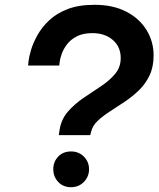

<svg xmlns="http://www.w3.org/2000/svg" viewBox="-20 -770 661 800"><path d="M225 -207 228 -227Q235 -273 263 -305Q291 -337 328 -362Q365 -387 400.5 -410.5Q436 -434 459.5 -462Q483 -490 483 -528Q483 -575 450 -603.5Q417 -632 365 -632Q326 -632 300 -618.5Q274 -605 259 -585Q244 -565 237 -545Q230 -525 228.5 -511Q227 -497 227 -497H97Q97 -497 99 -515.5Q101 -534 109.5 -562.5Q118 -591 136 -623.5Q154 -656 184.5 -685Q215 -714 261.5 -732Q308 -750 374 -750Q451 -750 506 -721.5Q561 -693 590.5 -645Q620 -597 620 -539Q620 -491 603 -455.5Q586 -420 558.5 -393.5Q531 -367 499.5 -346Q468 -325 438.5 -306Q409 -287 387.5 -267Q366 -247 360 -222L356 -207ZM276 10Q243 10 222.5 -12Q202 -34 202 -65Q202 -96 222.5 -117.5Q243 -139 276 -139Q308 -139 329.5 -117.5Q351 -96 351 -65Q351 -34 329.5 -12Q308 10 276 10Z"/></svg>

Font: Be Vietnam Pro SemiBold
Style: Italic
Weight: 600
Italic angle: -12°
Designer: Lam Bao, Tony Le, Vietanh Nguyen
Foundry: Yellow Type Foundry
Version: Version 1.002; ttfautohint (v1.8.3)